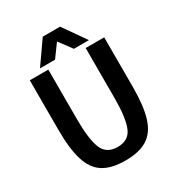

<svg xmlns="http://www.w3.org/2000/svg" viewBox="-200 -972 1017 1104"><g transform="rotate(-30 309.0 -419.5)"><path d="M556 -336Q556 -212 532.5 -136Q509 -60 455 -26Q401 8 309 8Q217 8 163 -26Q109 -60 85.5 -136Q62 -212 62 -336V-667H185V-336Q185 -205 210 -143.5Q235 -82 309 -82Q383 -82 408 -143.5Q433 -205 433 -336V-667H556ZM147 -697 252 -847H367L472 -697H372L309 -782L247 -697Z"/></g></svg>

Font: Epunda Sans SemiBold
Style: Regular
Weight: 600
Designer: Simon Atzbach
Foundry: typofactur
Version: Version 2.204; ttfautohint (v1.8.4.7-5d5b)